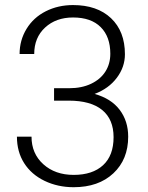

<svg xmlns="http://www.w3.org/2000/svg" viewBox="-20 -741 594 770"><path d="M196.8 -387.2H257.3Q307.6 -387.2 345.2 -405Q382.8 -422.9 402.6 -453.9Q422.4 -484.9 422.4 -525.4Q422.4 -593.8 383.8 -632.3Q345.2 -670.9 272.9 -670.9Q204.6 -670.9 160.9 -630.6Q117.2 -590.3 117.2 -524.4H58.6Q58.6 -579.6 86.4 -625.2Q114.3 -670.9 163.6 -695.8Q212.9 -720.7 272.9 -720.7Q369.6 -720.7 425.3 -668Q481 -615.2 481 -523.4Q481 -472.2 448.5 -429Q416 -385.7 359.4 -364.3Q425.8 -345.7 460 -300.5Q494.1 -255.4 494.1 -192.9Q494.1 -101.6 434.6 -45.9Q375 9.8 275.4 9.8Q211.9 9.8 158.9 -15.6Q106 -41 76.9 -86.7Q47.9 -132.3 47.9 -192.9H106.4Q106.4 -125 153.8 -82.3Q201.2 -39.6 275.4 -39.6Q351.1 -39.6 393.3 -78.4Q435.5 -117.2 435.5 -190.9Q435.5 -262.2 389.9 -299.8Q344.2 -337.4 255.4 -337.4H196.8Z"/></svg>

Font: RobotoDraft Light
Style: Regular
Weight: 300
Version: Version 2.001151; 2014